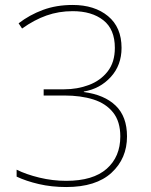

<svg xmlns="http://www.w3.org/2000/svg" viewBox="-20 -744 610 774"><path d="M470 -551Q470 -481 426.5 -433.5Q383 -386 318 -375V-373Q401 -362 446.5 -318Q492 -274 492 -194Q492 -105 429.5 -47.5Q367 10 247 10Q188 10 136.5 -2Q85 -14 47 -32V-60Q85 -41 138.5 -28Q192 -15 247 -15Q355 -15 410 -63.5Q465 -112 465 -194Q465 -254 436 -290.5Q407 -327 356.5 -343Q306 -359 239 -359H156V-384H239Q292 -384 338.5 -401.5Q385 -419 414 -456Q443 -493 443 -551Q443 -626 396.5 -662.5Q350 -699 273 -699Q217 -699 167.5 -681.5Q118 -664 69 -629L55 -650Q99 -684 153 -704Q207 -724 273 -724Q361 -724 415.5 -679Q470 -634 470 -551Z"/></svg>

Font: Noto Sans Gujarati Thin
Style: Regular
Weight: 100
Designer: Jelle Bosma - Monotype Design Team, Universal Thirst
Foundry: Monotype Imaging Inc.
Version: Version 2.106; ttfautohint (v1.8.4.7-5d5b)